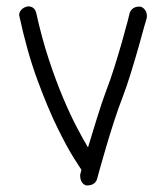

<svg xmlns="http://www.w3.org/2000/svg" viewBox="-20 -558 516 602"><path d="M420.9 -537.1Q429.7 -534.2 435.5 -525.9Q441.4 -517.6 440.4 -502.9Q439.5 -501 432.1 -474.1Q424.8 -447.3 414.1 -409.2Q403.3 -371.1 390.1 -328.6Q377 -286.1 364.3 -252.9Q351.6 -220.7 337.4 -176.8Q323.2 -132.8 311.5 -92.8Q299.8 -52.7 292 -24.9Q284.2 2.9 284.2 3.9Q277.3 24.4 250 23.4Q230.5 16.6 231.4 -10.7L235.4 -25.4Q233.4 -28.3 211.9 -62Q190.4 -95.7 160.2 -157.2Q129.9 -218.8 97.2 -307.6Q64.5 -396.5 40 -510.7Q40 -519.5 46.9 -527.3Q53.7 -535.2 67.4 -538.1Q88.9 -538.1 93.8 -516.6Q111.3 -437.5 133.3 -371.1Q155.3 -304.7 177.7 -251.5Q200.2 -198.2 220.7 -159.2Q241.2 -120.1 255.9 -95.7Q268.6 -137.7 283.7 -186.5Q298.8 -235.4 312.5 -272.5Q325.2 -304.7 338.4 -346.7Q351.6 -388.7 362.3 -426.3Q373 -463.9 379.9 -490.2Q386.7 -516.6 386.7 -517.6Q389.6 -526.4 397.9 -532.2Q406.2 -538.1 420.9 -537.1Z"/></svg>

Font: Coming Soon
Style: Regular
Weight: 400
Designer: Dathan Boardman
Foundry: Open Window
Version: Version 1.000